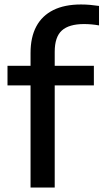

<svg xmlns="http://www.w3.org/2000/svg" viewBox="-20 -838 462 858"><path d="M116.5 0V-601.5Q116.5 -671.5 142.2 -719.8Q168 -768 218.2 -793Q268.5 -818 342 -818Q363 -818 383 -816.2Q403 -814.5 422.5 -811.5V-724.5Q405.5 -727.5 388.8 -729Q372 -730.5 355.5 -730.5Q288.5 -730.5 256.5 -701.8Q224.5 -673 224.5 -606.5V0ZM13.5 -456.5V-544H399.5V-456.5Z"/></svg>

Font: Encode Sans SemiExpanded Medium
Style: Regular
Weight: 500
Width: 6
Designer: Multiple Designers
Foundry: Impallari Type
Version: Version 3.002